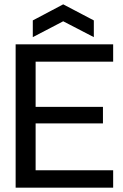

<svg xmlns="http://www.w3.org/2000/svg" viewBox="-20 -864 567 884"><path d="M52 0V-660H144V0ZM102 0V-80H501V0ZM102 -296V-372H454V-296ZM102 -580V-660H501V-580ZM131 -693V-770L271 -844L412 -770V-693L271 -766Z"/></svg>

Font: Bricolage Grotesque 96pt
Style: Regular
Weight: 400
Version: Version 1.001;gftools[0.9.33.dev8+g029e19f]